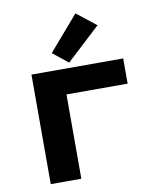

<svg xmlns="http://www.w3.org/2000/svg" viewBox="-87 -848 749 915"><g transform="rotate(-10 288.0 -390.5)"><path d="M84 0H232V-408H528V-530H84ZM271 -555 435 -707 341 -781 197 -614Z"/></g></svg>

Font: Iosevka Sparkle Heavy
Style: Regular
Weight: 900
Designer: Belleve Invis
Foundry: Belleve Invis
Version: Version 4.5.0; ttfautohint (v1.8.3)